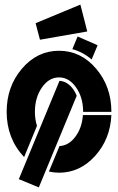

<svg xmlns="http://www.w3.org/2000/svg" viewBox="-20 -749 514 836"><path d="M295 -535 318 -590 405 -552 379 -490Q342 -522 295 -535ZM314 -332 149 67 62 31 239 -397Q262 -396 282 -379Q302 -362 314 -332ZM465 -248Q460 -143 394 -70Q328 3 237 3Q216 3 193 -2L239 -113Q279 -115 308 -153.5Q337 -192 341 -248ZM342 -262Q342 -324 311.5 -368Q281 -412 237 -412Q193 -412 162.5 -368Q132 -324 132 -262Q132 -229 141 -201L85 -65Q9 -146 9 -262Q9 -372 75.5 -450Q142 -528 237 -528Q332 -528 398.5 -450Q465 -372 465 -262ZM135 -648 330 -729 360 -612 154 -576Z"/></svg>

Font: BroshK
Style: Medium
Weight: 500
Designer: gluk
Foundry: gluk
Version: Version 0.60